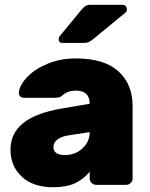

<svg xmlns="http://www.w3.org/2000/svg" viewBox="-20 -775 629 805"><path d="M24 0ZM356 -340Q356 -395 298 -395Q265 -395 244 -377Q236 -369 228 -367Q220 -365 208 -365H81Q71 -365 64.5 -371Q58 -377 59 -387Q62 -418 93.5 -451.5Q125 -485 179 -507.5Q233 -530 298 -530Q417 -530 476.5 -476Q536 -422 536 -330V-27Q536 -16 528 -8Q520 0 509 0H383Q372 0 364 -8Q356 -16 356 -27V-55Q330 -23 294 -6.5Q258 10 203 10Q119 10 71.5 -34Q24 -78 24 -148Q24 -215 76 -258Q128 -301 239 -320ZM264 -207Q236 -202 220 -189.5Q204 -177 204 -159Q204 -125 252 -125Q296 -125 326 -153Q356 -181 356 -221ZM360 -755H493Q502 -755 507 -749.5Q512 -744 512 -735Q512 -728 507 -723L372 -612Q361 -603 352.5 -599Q344 -595 330 -595H242Q226 -595 226 -611Q226 -619 231 -624L323 -736Q334 -748 341 -751.5Q348 -755 360 -755Z"/></svg>

Font: Hezaedrus
Style: Bold
Weight: 700
Designer: Hubert & Fischer
Foundry: Hubert & Fischer
Version: Version 1.10;September 3, 2019;FontCreator 11.5.0.2425 64-bi